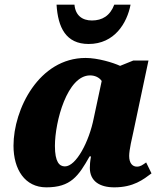

<svg xmlns="http://www.w3.org/2000/svg" viewBox="-20 -795 724 825"><path d="M361 -606C472 -606 526 -696 541 -775H471C453 -727 419 -707 375 -707C333 -707 304 -729 300 -775H223C229 -677 263 -606 361 -606ZM179 10C284 10 317 -38 365 -123H371C367 -102 366 -85 366 -74C366 -16 409 10 471 10C554 10 596 -24 631 -50L608 -97C592 -86 584 -79 568 -79C550 -79 535 -93 535 -125C535 -151 548 -206 553 -228L618 -535H553L496 -512C466 -526 400 -546 348 -546C147 -546 38 -325 38 -169C38 -67 87 10 179 10ZM259 -80C235 -80 216 -99 216 -168C216 -273 269 -471 367 -471C387 -471 406 -463 417 -447L383 -288C363 -186 307 -80 259 -80Z"/></svg>

Font: Noto Serif SemiCondensed Black
Style: Italic
Weight: 900
Width: 4
Italic angle: -12°
Designer: Monotype Design Team
Foundry: Monotype Imaging Inc.
Version: Version 2.014